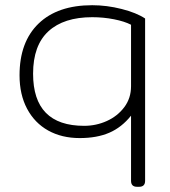

<svg xmlns="http://www.w3.org/2000/svg" viewBox="-20 -515 652 737"><path d="M483 179V-71Q447 -26 399.5 -5.5Q352 15 286 15Q217 15 165 -14Q113 -43 84 -97.5Q55 -152 55 -226Q55 -354 128 -424.5Q201 -495 334 -495Q390 -495 447 -480.5Q504 -466 537 -444V179Q537 202 514 202H506Q483 202 483 179ZM483 -184V-420Q458 -433 417.5 -441Q377 -449 334 -449Q225 -449 166 -395Q107 -341 107 -232Q107 -32 303 -32Q349 -32 390 -50.5Q431 -69 457 -103.5Q483 -138 483 -184Z"/></svg>

Font: Mitr ExtraLight
Style: Regular
Weight: 275
Designer: Thanarat Vachiruckul
Foundry: Cadson Demak Co.,Ltd.
Version: Version 1.001